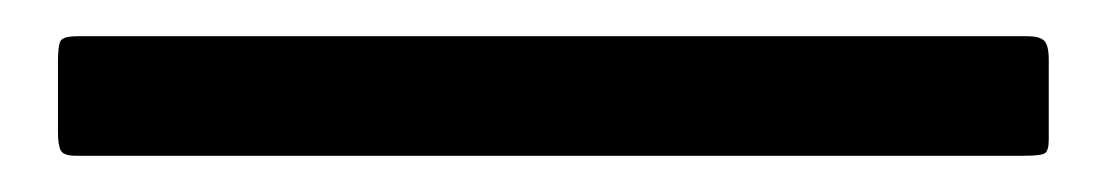

<svg xmlns="http://www.w3.org/2000/svg" viewBox="-20 21 611 106"><path d="M22 107Q15 107 13.5 104Q12 101 12 94V55Q12 46 13.5 43.5Q15 41 23 41H547Q554 41 556.5 43.5Q559 46 559 54V98Q559 104 557 105.5Q555 107 545 107Z"/></svg>

Font: Glory Thin
Style: Bold
Weight: 700
Version: Version 1.011